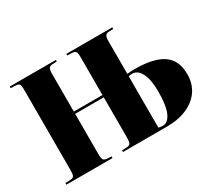

<svg xmlns="http://www.w3.org/2000/svg" viewBox="-136 -984 1373 1237"><g transform="rotate(-30 550.5 -365.0)"><path d="M41 0V-12L80 -14Q99 -15 105 -26Q111 -37 111 -69V-672Q111 -698 104.5 -707Q98 -716 76 -717L41 -718V-730H384V-718L350 -717Q332 -716 325 -704.5Q318 -693 318 -666V-384H531V-672Q531 -697 524.5 -706.5Q518 -716 496 -717L462 -718V-730H804V-718L770 -717Q752 -716 745 -704.5Q738 -693 738 -666V-422Q753 -424 765.5 -424.5Q778 -425 795 -425Q935 -425 1003.5 -378Q1072 -331 1072 -228Q1072 -159 1038 -108Q1004 -57 940 -28.5Q876 0 788 0H462V-12L500 -14Q519 -15 525 -26.5Q531 -38 531 -70V-367H318V-65Q318 -35 325 -25.5Q332 -16 352 -14L384 -12V0ZM738 -22Q752 -18 770 -18Q808 -18 831 -68.5Q854 -119 854 -226Q854 -312 830 -359.5Q806 -407 766 -407Q757 -407 752 -406.5Q747 -406 738 -404Z"/></g></svg>

Font: Literata 72pt ExtraBold
Style: Regular
Weight: 800
Designer: Latin by Veronika Burian and Jose Scaglione. Greek by Irene Vlachou. Cyrillic by Vera Evstafieva.
Foundry: TypeTogether
Version: Version 3.002